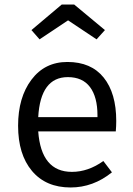

<svg xmlns="http://www.w3.org/2000/svg" viewBox="-20 -817 589 849"><path d="M281 -727 155 -643 119 -684 253 -797H308L444 -684L407 -643ZM494 -282Q494 -260 492 -236H149Q162 -57 298 -57Q370 -57 437 -105L475 -55Q392 12 292 12Q183 12 121.5 -61Q60 -134 60 -261Q60 -386 119 -464.5Q178 -543 278 -543Q383 -543 438.5 -474Q494 -405 494 -282ZM411 -299V-307Q411 -388 378 -432Q345 -476 280 -476Q159 -476 149 -299Z"/></svg>

Font: Sedus Text
Style: Regular
Weight: 400
Designer: TypeMates
Foundry: TypeMates, Runge Thomsen GbR
Version: Version 4.202;PS 004.202;hotconv 1.0.88;makeotf.lib2.5.64775